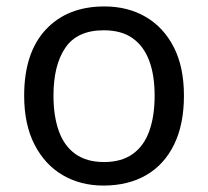

<svg xmlns="http://www.w3.org/2000/svg" viewBox="-20 -566 645 596"><path d="M551 -269Q551 -180 520.5 -117.5Q490 -55 434 -22.5Q378 10 301 10Q230 10 174.5 -22.5Q119 -55 87 -117.5Q55 -180 55 -269Q55 -402 122 -474Q189 -546 304 -546Q377 -546 432.5 -513.5Q488 -481 519.5 -419.5Q551 -358 551 -269ZM146 -269Q146 -206 162.5 -159.5Q179 -113 214 -88Q249 -63 303 -63Q357 -63 392 -88Q427 -113 443.5 -159.5Q460 -206 460 -269Q460 -333 443 -378Q426 -423 391.5 -447.5Q357 -472 302 -472Q220 -472 183 -418Q146 -364 146 -269Z"/></svg>

Font: ltelugu15
Style: Book
Weight: 400
Designer: Jelle Bosma - Monotype Design Team
Foundry: Monotype Imaging Inc.
Version: Version 2.003